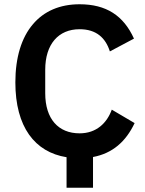

<svg xmlns="http://www.w3.org/2000/svg" viewBox="-20 -730 682 900"><path d="M292 7C143 -17 52 -135 52 -344C52 -461 81 -554 134 -616C186 -678 261 -710 353 -710C478 -710 559 -657 608 -549L495 -489C475 -552 432 -593 353 -593C254 -593 192 -523 192 -403V-293C192 -172 254 -105 353 -105C432 -105 481 -153 504 -216L611 -153C570 -66 507 -11 416 6V150H292Z"/></svg>

Font: Plexus Sans SemiBold
Style: Regular
Weight: 600
Version: Version 2.001;PS 002.001;hotconv 1.0.70;makeotf.lib2.5.58329